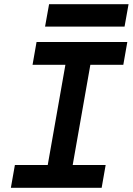

<svg xmlns="http://www.w3.org/2000/svg" viewBox="-20 -893 631 913"><path d="M31.7 0H463.4L482.4 -108.4H325.7L409.7 -585H566.4L585.4 -693.4H153.8L134.8 -585H291L207 -108.4H50.8ZM194.3 -766.6H572.3L591.3 -873H213.4Z"/></svg>

Font: Cascadia Mono SemiBold
Style: Italic
Weight: 600
Italic angle: -10°
Monospace: yes
Designer: Aaron Bell
Foundry: Saja Typeworks
Version: Version 2404.023